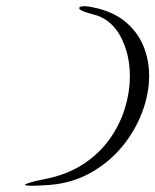

<svg xmlns="http://www.w3.org/2000/svg" viewBox="-20 -577 500 618"><path d="M83 21Q73 21 66.5 20Q60 19 60 18Q60 16 75 11Q90 6 126 -1Q197 -15 248.5 -49Q300 -83 333 -129.5Q366 -176 382 -228.5Q398 -281 398 -332Q398 -404 367.5 -460.5Q337 -517 279 -531Q235 -542 235 -551Q235 -557 252 -557Q258 -557 265.5 -556Q273 -555 281 -553Q344 -540 383.5 -507Q423 -474 441.5 -429Q460 -384 460 -333Q460 -275 437.5 -215.5Q415 -156 373.5 -105.5Q332 -55 273 -21.5Q214 12 142 18Q127 19 111.5 20Q96 21 83 21Z"/></svg>

Font: Grechen Fuemen
Style: Regular
Weight: 400
Designer: Robert E. Leuschke
Foundry: Robert E. Leuschke
Version: Version 1.010; ttfautohint (v1.8.3)